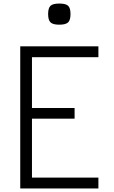

<svg xmlns="http://www.w3.org/2000/svg" viewBox="-20 -1061 640 1081"><path d="M94 0V-800H534V-739H116L160 -784V-416L116 -453H400V-393H116L160 -430V-23L122 -61H534V0ZM314 -922Q278 -922 264.5 -935Q251 -948 251 -982Q251 -1016 264.5 -1028.5Q278 -1041 314 -1041Q350 -1041 363.5 -1028.5Q377 -1016 377 -982Q377 -948 363.5 -935Q350 -922 314 -922Z"/></svg>

Font: Victor Mono Light
Style: Regular
Weight: 300
Monospace: yes
Designer: Rune Bjørnerås
Version: Version 1.561;gftools[0.9.30]